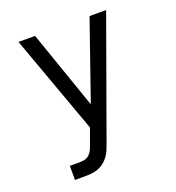

<svg xmlns="http://www.w3.org/2000/svg" viewBox="-133 -636 866 947"><g transform="rotate(-20 300.0 -162.5)"><path d="M99 205V131H148Q163 131 177 128Q191 125 201.5 115Q212 105 218 92Q224 79 229 65Q229 64 229 64Q229 64 229 64L257 -13L70 -530H157L300 -119L443 -530H530L307 89Q301 106 294 122.5Q287 139 276 153.5Q265 168 250.5 179Q236 190 219 196Q202 202 184 203.5Q166 205 148 205Z"/></g></svg>

Font: Iosevka Mono
Style: Regular
Weight: 400
Designer: Belleve Invis
Foundry: Belleve Invis
Version: Version 11.1.1